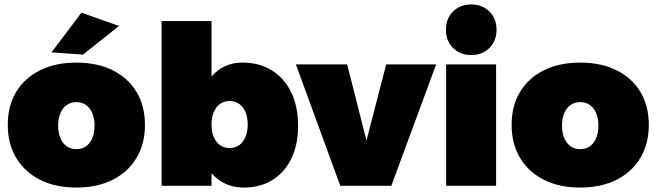

<svg xmlns="http://www.w3.org/2000/svg" viewBox="-20 -837 2958 865"><path d="M324 -555Q418 -555 487.5 -520.5Q557 -486 595 -423Q633 -360 633 -274Q633 -189 595 -125.5Q557 -62 487.5 -27Q418 8 324 8Q230 8 160.5 -27Q91 -62 53 -125.5Q15 -189 15 -274Q15 -360 53 -423Q91 -486 160.5 -520.5Q230 -555 324 -555ZM324 -377Q299 -377 280.5 -364Q262 -351 252 -327Q242 -303 242 -271Q242 -239 252 -215Q262 -191 280.5 -178Q299 -165 324 -165Q349 -165 367.5 -178Q386 -191 396 -215Q406 -239 406 -271Q406 -303 396 -327Q386 -351 367.5 -364Q349 -377 324 -377ZM347 -780 516 -720 354 -591 212 -601Z M1072 -555Q1148 -555 1204.5 -520Q1261 -485 1292 -421Q1323 -357 1323 -270Q1323 -186 1293 -123.5Q1263 -61 1208 -26.5Q1153 8 1078 8Q1014 8 966 -26.5Q918 -61 891.5 -124Q865 -187 865 -271Q865 -357 890.5 -421Q916 -485 962.5 -520Q1009 -555 1072 -555ZM1014 -382Q990 -382 971.5 -369Q953 -356 943 -332Q933 -308 933 -276Q933 -244 943 -220Q953 -196 971.5 -183Q990 -170 1014 -170Q1039 -170 1057.5 -183Q1076 -196 1086 -220Q1096 -244 1096 -276Q1096 -308 1086 -332Q1076 -356 1057.5 -369Q1039 -382 1014 -382ZM708 -742H933V0H708Z M1313 -547H1544L1631 -204L1720 -547H1945L1743 0H1513Z M1990 -547H2215V0H1990ZM2103 -817Q2153 -817 2185 -785Q2217 -753 2217 -703Q2217 -653 2185 -621Q2153 -589 2103 -589Q2053 -589 2021 -621Q1989 -653 1989 -703Q1989 -753 2021 -785Q2053 -817 2103 -817Z M2594 -555Q2688 -555 2757.5 -520.5Q2827 -486 2865 -423Q2903 -360 2903 -274Q2903 -189 2865 -125.5Q2827 -62 2757.5 -27Q2688 8 2594 8Q2500 8 2430.5 -27Q2361 -62 2323 -125.5Q2285 -189 2285 -274Q2285 -360 2323 -423Q2361 -486 2430.5 -520.5Q2500 -555 2594 -555ZM2594 -377Q2569 -377 2550.5 -364Q2532 -351 2522 -327Q2512 -303 2512 -271Q2512 -239 2522 -215Q2532 -191 2550.5 -178Q2569 -165 2594 -165Q2619 -165 2637.5 -178Q2656 -191 2666 -215Q2676 -239 2676 -271Q2676 -303 2666 -327Q2656 -351 2637.5 -364Q2619 -377 2594 -377Z"/></svg>

Font: Alexandria Black
Style: Regular
Weight: 900
Designer: Mohamed Gaber
Foundry: Kief Type Foundry
Version: Version 5.100